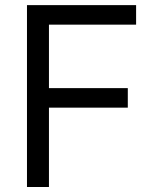

<svg xmlns="http://www.w3.org/2000/svg" viewBox="-20 -748 627 768"><path d="M87.9 0V-727.5H524.4V-649.4H175.8V-395.5H491.2V-317.4H175.8V0Z"/></svg>

Font: Inter V
Style: 
Weight: 400
Designer: Rasmus Andersson
Foundry: rsms
Version: Version 4.000;git-a3f224843